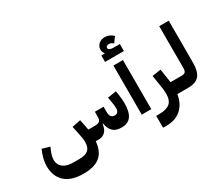

<svg xmlns="http://www.w3.org/2000/svg" viewBox="-184 -1393 2410 2093"><g transform="rotate(-30 1020.5 -346.5)"><path d="M956 12Q885 12 849 -22Q813 -56 800 -127H794Q786 -61 754 -30.5Q722 0 671 0H635Q624 125 553.5 183Q483 241 346 241Q192 241 113.5 169Q35 97 35 -33Q35 -75 47.5 -124Q60 -173 82 -224L178 -196Q158 -155 146.5 -118.5Q135 -82 135 -53Q135 9 180 44Q225 79 306 79H386Q461 79 496 47.5Q531 16 531 -52Q531 -75 526 -106Q521 -137 514 -169L494 -262L602 -283L621 -191L628 -150H707Q752 -150 769.5 -165.5Q787 -181 787 -220V-283H897V-220Q897 -178 911.5 -159Q926 -140 951 -140H961Q982 -140 995 -155.5Q1008 -171 1008 -205Q1008 -219 1005 -240.5Q1002 -262 997 -293L988 -344L1097 -362L1105 -311Q1110 -282 1112 -256.5Q1114 -231 1114 -205Q1114 -93 1075.5 -40.5Q1037 12 956 12Z M1214 -618H1334V0H1214ZM1155 -779H1197L1198 -784Q1178 -806 1178 -837Q1178 -879 1208.5 -906.5Q1239 -934 1287 -934Q1316 -934 1343 -922Q1370 -910 1390 -889L1342 -822Q1318 -846 1287 -846Q1270 -846 1259.5 -838Q1249 -830 1249 -819Q1249 -786 1318 -786H1392V-698H1155Z M1344 90H1384Q1475 90 1517.5 53Q1560 16 1559 -70Q1559 -93 1556 -118.5Q1553 -144 1548 -173L1527 -306L1636 -323L1651 -230Q1655 -208 1657.5 -188Q1660 -168 1662 -150H1754V-30L1724 0H1662Q1645 111 1574.5 175.5Q1504 240 1385 240H1344Z M1724 -120 1754 -150H1798Q1836 -150 1848.5 -164.5Q1861 -179 1861 -210V-740H1981V-210Q1981 -103 1939.5 -52Q1898 -1 1798 0H1724Z"/></g></svg>

Font: IBM Plex Arabic
Style: Bold
Weight: 700
Designer: Mike Abbink, Paul van der Laan, Pieter van Rosmalen, Wael Morcos, Khajak Apelian
Foundry: Bold Monday
Version: Version 1.0